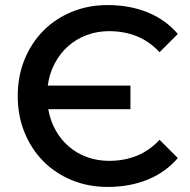

<svg xmlns="http://www.w3.org/2000/svg" viewBox="-20 -729 749 758"><path d="M405 9Q328.5 9 263.5 -17.8Q198.5 -44.5 151 -92.5Q103.5 -140.5 76.8 -206.2Q50 -272 50 -350Q50 -428 76.8 -493.8Q103.5 -559.5 151 -607.5Q198.5 -655.5 263.5 -682.2Q328.5 -709 405 -709Q492 -709 562.8 -680.2Q633.5 -651.5 682 -595L610 -523Q569.5 -566 519.8 -586Q470 -606 411 -606Q363 -606 321.5 -590.2Q280 -574.5 248.2 -546Q216.5 -517.5 195.8 -478Q175 -438.5 168.5 -391H495V-298H170.5Q178.5 -252.5 199.5 -215Q220.5 -177.5 251.8 -150.5Q283 -123.5 323.5 -108.8Q364 -94 411 -94Q470 -94 519.8 -114Q569.5 -134 610 -177L682 -105Q633.5 -48.5 562.8 -19.8Q492 9 405 9Z"/></svg>

Font: Argentum Sans
Style: Regular
Weight: 400
Designer: Julieta Ulanovsky, Owen Earl, Chris M. Simpson, Rasmus Andersson, Cristiano Sobral
Foundry: The Argentum Sans Project Authors
Version: Version 3.135; ttfautohint (v1.8.4.7-5d5b-dirty)